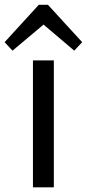

<svg xmlns="http://www.w3.org/2000/svg" viewBox="-56 -797 370 817"><path d="M173.1 -540V0H84.2V-540ZM-36.4 -617.5 109.1 -776.6H148L293.7 -617.5L259.9 -581.5L107.9 -710.5H150.9L-2.7 -581.5Z"/></svg>

Font: Pathway Extreme 8pt Thin
Style: Regular
Weight: 100
Designer: Eduardo Rodriguez Tunni
Foundry: Eduardo Rodriguez Tunni
Version: Version 1.000